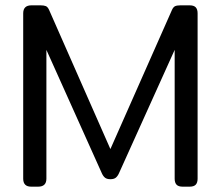

<svg xmlns="http://www.w3.org/2000/svg" viewBox="-20 -700 828 720"><path d="M67 -30V-650Q67 -680 98 -680H132Q145 -680 152 -677Q159 -674 164 -663L394 -141L625 -663Q630 -674 637 -677Q644 -680 657 -680H691Q707 -680 714 -672.5Q721 -665 721 -650V-30Q721 -15 714 -7.5Q707 0 691 0H665Q649 0 642 -7.5Q635 -15 635 -30V-513L426 -50Q421 -39 414 -33.5Q407 -28 394 -28Q381 -28 374 -33.5Q367 -39 362 -50L154 -513V-30Q154 0 123 0H97Q67 0 67 -30Z"/></svg>

Font: Mitr Light
Style: Regular
Weight: 300
Designer: Thanarat Vachiruckul
Foundry: Cadson Demak
Version: Version 1.003